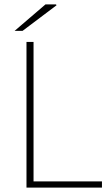

<svg xmlns="http://www.w3.org/2000/svg" viewBox="-20 -850 500 870"><path d="M100 0V-660H132V-28H442V0ZM46 -710 186 -830H234L236 -826L82 -710Z"/></svg>

Font: Source Sans 3 ExtraLight ExtraLight
Style: Regular
Weight: 250
Version: Version 3.052;hotconv 1.1.0;makeotfexe 2.6.0